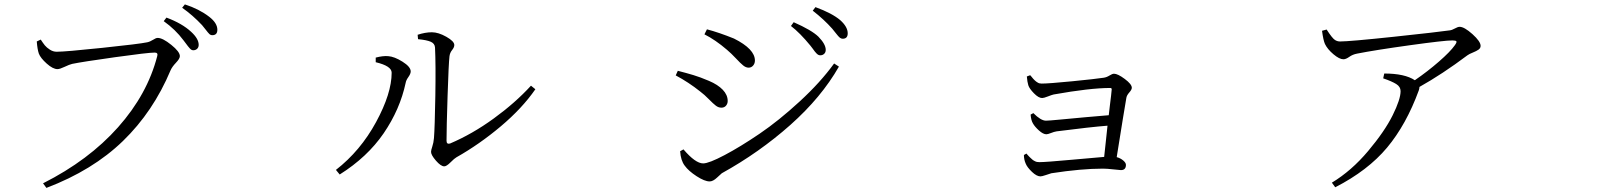

<svg xmlns="http://www.w3.org/2000/svg" viewBox="-20 -832 7540 895"><path d="M880.9 -597.7Q877 -597.7 873 -599.6Q869.1 -601.6 864.3 -606.9Q859.4 -612.3 856 -616.7Q852.5 -621.1 845.7 -630.4Q838.9 -639.6 835 -644.5Q797.9 -694.3 743.2 -733.4L755.9 -750Q829.1 -722.7 871.1 -683.6Q906.2 -651.4 906.2 -623Q906.2 -611.3 898.9 -604.5Q891.6 -597.7 880.9 -597.7ZM969.7 -668Q961.9 -668 956.1 -673.3Q950.2 -678.7 939.5 -692.9Q928.7 -707 921.9 -714.8Q877.9 -761.7 829.1 -795.9L841.8 -811.5Q908.2 -790 955.1 -753.9Q993.2 -724.6 993.2 -693.4Q993.2 -668 969.7 -668ZM169.9 -647.5Q180.7 -630.9 189 -620.6Q197.3 -610.4 212.4 -600.6Q227.5 -590.8 244.1 -590.8Q284.2 -590.8 456.5 -608.9Q628.9 -627 666 -634.8Q679.7 -637.7 693.4 -646.5Q707 -655.3 714.8 -655.3Q738.3 -655.3 778.3 -623Q818.4 -590.8 818.4 -570.3Q818.4 -558.6 800.3 -539.6Q782.2 -520.5 775.4 -504.9Q694.3 -311.5 553.2 -174.8Q412.1 -38.1 196.3 43.9L180.7 22.5Q393.6 -85 530.3 -238.8Q667 -392.6 712.9 -570.3Q717.8 -586.9 701.2 -586.9Q669.9 -586.9 516.6 -565.4Q363.3 -543.9 316.4 -534.2Q303.7 -531.2 281.2 -520.5Q258.8 -509.8 248 -509.8Q226.6 -509.8 197.8 -535.6Q168.9 -561.5 161.1 -582Q154.3 -601.6 151.4 -638.7Z M1928.7 -649.4 1926.8 -669.9Q1961.9 -681.6 1993.2 -681.6Q2023.4 -681.6 2060.5 -660.6Q2097.7 -639.6 2097.7 -622.1Q2097.7 -611.3 2087.4 -598.6Q2077.1 -585.9 2075.2 -569.3Q2071.3 -536.1 2066.4 -385.7Q2061.5 -235.4 2061.5 -175.8Q2061.5 -158.2 2078.1 -163.1Q2181.6 -207 2281.7 -279.8Q2381.8 -352.5 2455.1 -432.6L2475.6 -416Q2414.1 -327.1 2314.5 -243.2Q2214.8 -159.2 2107.4 -98.6Q2098.6 -93.8 2080.1 -75.2Q2061.5 -56.6 2050.8 -56.6Q2035.2 -56.6 2012.2 -83Q1989.3 -109.4 1989.3 -124Q1989.3 -131.8 1995.1 -148.9Q2001 -166 2002.9 -188.5Q2006.8 -237.3 2009.3 -384.8Q2011.7 -532.2 2007.8 -610.4Q2006.8 -628.9 1988.3 -637.2Q1969.7 -645.5 1928.7 -649.4ZM1805.7 -493.2Q1805.7 -524.4 1731.4 -542V-563.5Q1764.6 -572.3 1789.1 -570.3Q1818.4 -568.4 1856.4 -544.4Q1894.5 -520.5 1894.5 -499Q1894.5 -488.3 1883.8 -473.1Q1873 -458 1871.1 -446.3Q1844.7 -322.3 1768.6 -210.9Q1692.4 -99.6 1563.5 -18.6L1545.9 -40Q1660.2 -128.9 1732.9 -262.7Q1805.7 -396.5 1805.7 -493.2Z M3803.7 -574.2Q3798.8 -574.2 3794.9 -576.2Q3791 -578.1 3786.1 -583Q3781.2 -587.9 3778.3 -591.8Q3775.4 -595.7 3768.6 -605Q3761.7 -614.3 3757.8 -619.1Q3709 -678.7 3667 -710.9L3679.7 -728.5Q3763.7 -691.4 3794.9 -661.1Q3829.1 -626 3829.1 -599.6Q3829.1 -587.9 3821.8 -581.1Q3814.5 -574.2 3803.7 -574.2ZM3908.2 -651.4Q3901.4 -651.4 3895 -656.2Q3888.7 -661.1 3877 -676.3Q3865.2 -691.4 3859.4 -698.2Q3821.3 -741.2 3768.6 -782.2L3781.2 -798.8Q3858.4 -770.5 3896.5 -738.3Q3931.6 -707 3931.6 -676.8Q3931.6 -651.4 3908.2 -651.4ZM3369.1 -599.6Q3314.5 -646.5 3263.7 -671.9L3275.4 -695.3Q3331.1 -680.7 3401.4 -652.3Q3499 -603.5 3499 -549.8Q3499 -536.1 3490.7 -526.4Q3482.4 -516.6 3469.7 -516.6Q3457 -516.6 3444.3 -526.9Q3431.6 -537.1 3410.2 -560.1Q3388.7 -583 3369.1 -599.6ZM3257.8 -70.3Q3284.2 -70.3 3357.4 -108.9Q3430.7 -147.5 3520.5 -208.5Q3610.4 -269.5 3707.5 -358.9Q3804.7 -448.2 3868.2 -536.1L3890.6 -521.5Q3808.6 -377.9 3664.1 -249.5Q3519.5 -121.1 3344.7 -24.4Q3341.8 -22.5 3322.8 -4.4Q3303.7 13.7 3288.1 13.7Q3264.6 13.7 3227.1 -10.7Q3189.5 -35.2 3171.9 -59.6Q3153.3 -84 3150.4 -127L3166 -135.7Q3221.7 -70.3 3257.8 -70.3ZM3139.6 -502Q3181.6 -491.2 3212.4 -481.9Q3243.2 -472.7 3284.7 -455.1Q3326.2 -437.5 3349.1 -413.6Q3372.1 -389.6 3372.1 -361.3Q3372.1 -348.6 3364.3 -339.4Q3356.4 -330.1 3342.8 -330.1Q3329.1 -330.1 3316.9 -339.4Q3304.7 -348.6 3284.2 -369.6Q3263.7 -390.6 3244.1 -405.3Q3190.4 -448.2 3129.9 -480.5Z M4766.6 -475.6 4782.2 -481.4Q4783.2 -480.5 4788.6 -474.1Q4793.9 -467.8 4795.4 -465.8Q4796.9 -463.9 4801.8 -459Q4806.6 -454.1 4809.6 -452.1Q4812.5 -450.2 4816.9 -447.3Q4821.3 -444.3 4826.2 -443.4Q4831.1 -442.4 4835.9 -442.4Q4868.2 -442.4 4977.5 -453.1Q5086.9 -463.9 5125 -469.7Q5138.7 -471.7 5151.9 -480Q5165 -488.3 5172.9 -488.3Q5190.4 -488.3 5223.1 -463.9Q5255.9 -439.5 5255.9 -422.9Q5255.9 -414.1 5244.1 -400.9Q5232.4 -387.7 5230.5 -376Q5220.7 -320.3 5185.5 -99.6Q5203.1 -94.7 5215.8 -84Q5228.5 -73.2 5228.5 -63.5Q5228.5 -39.1 5205.1 -39.1Q5199.2 -39.1 5169.4 -42.5Q5139.6 -45.9 5121.1 -45.9Q5020.5 -45.9 4880.9 -24.4Q4874 -22.5 4855.5 -16.1Q4836.9 -9.8 4830.1 -9.8Q4812.5 -9.8 4790.5 -30.8Q4768.6 -51.8 4761.7 -68.4Q4752.9 -87.9 4752.9 -109.4L4764.6 -116.2Q4765.6 -115.2 4771.5 -108.4Q4777.3 -101.6 4779.3 -100.1Q4781.2 -98.6 4786.6 -93.3Q4792 -87.9 4794.9 -85.9Q4797.9 -84 4803.2 -81.1Q4808.6 -78.1 4814 -77.1Q4819.3 -76.2 4825.2 -76.2Q4854.5 -76.2 4977.1 -87.4Q5099.6 -98.6 5127 -100.6Q5129.9 -122.1 5134.8 -172.9Q5139.6 -223.6 5142.6 -246.1Q5065.4 -240.2 4905.3 -219.7Q4893.6 -217.8 4878.9 -211.9Q4864.3 -206.1 4857.4 -206.1Q4842.8 -206.1 4823.2 -223.6Q4803.7 -241.2 4794.9 -256.8Q4786.1 -271.5 4784.2 -297.9L4796.9 -304.7Q4832 -269.5 4855.5 -269.5Q4868.2 -269.5 4919.4 -274.4Q4970.7 -279.3 5040 -285.6Q5109.4 -292 5148.4 -294.9Q5150.4 -314.5 5153.8 -341.3Q5157.2 -368.2 5159.2 -385.7Q5161.1 -403.3 5162.1 -414.1Q5163.1 -421.9 5155.3 -421.9Q5061.5 -421.9 4891.6 -391.6Q4882.8 -389.6 4864.3 -382.3Q4845.7 -375 4837.9 -375Q4821.3 -375 4799.8 -397Q4778.3 -418.9 4773.4 -434.6Q4768.6 -450.2 4766.6 -475.6Z M6432.6 -489.3Q6528.3 -489.3 6575.2 -458Q6634.8 -499 6687.5 -544.9Q6740.2 -590.8 6761.7 -621.1Q6771.5 -634.8 6769 -639.2Q6766.6 -643.6 6750 -643.6Q6713.9 -643.6 6551.8 -621.1Q6389.6 -598.6 6305.7 -582Q6285.2 -578.1 6269.5 -566.9Q6253.9 -555.7 6242.2 -555.7Q6223.6 -555.7 6195.8 -579.1Q6168 -602.5 6156.2 -627Q6148.4 -644.5 6142.6 -688.5L6164.1 -694.3Q6190.4 -653.3 6203.1 -645.5Q6213.9 -638.7 6226.6 -638.7Q6270.5 -638.7 6477.1 -660.6Q6683.6 -682.6 6737.3 -690.4Q6748 -691.4 6761.7 -699.2Q6775.4 -707 6784.2 -707Q6805.7 -707 6843.8 -672.9Q6881.8 -638.7 6881.8 -618.2Q6881.8 -607.4 6872.1 -600.6Q6862.3 -593.8 6845.2 -586.9Q6828.1 -580.1 6820.3 -574.2Q6703.1 -486.3 6596.7 -426.8Q6596.7 -419.9 6593.8 -411.1Q6535.2 -251 6445.8 -144Q6356.4 -37.1 6204.1 41L6188.5 19.5Q6280.3 -36.1 6357.4 -127.9Q6434.6 -219.7 6471.7 -294.4Q6508.8 -369.1 6508.8 -407.2Q6508.8 -427.7 6488.3 -440.4Q6467.8 -453.1 6427.7 -466.8Z"/></svg>

Font: Bpmf Zihi Serif Regular
Style: Regular
Weight: 400
Foundry: But Ko
Version: Version 1.320